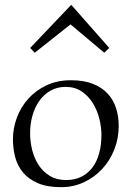

<svg xmlns="http://www.w3.org/2000/svg" viewBox="-20 -774 555 804"><path d="M254.9 -410.2Q218.8 -410.2 190.9 -394Q163.1 -377.9 144.3 -351.1Q125.5 -324.2 115.7 -289.3Q106 -254.4 106 -216.8Q106 -181.2 114.7 -146Q123.5 -110.8 141.8 -82.8Q160.2 -54.7 188.7 -37.4Q217.3 -20 256.8 -20Q292 -20 319.3 -33.2Q346.7 -46.4 365.7 -70.8Q384.8 -95.2 394.8 -130.4Q404.8 -165.5 404.8 -209Q404.8 -241.2 396 -276.6Q387.2 -312 368.9 -341.8Q350.6 -371.6 322.3 -390.9Q293.9 -410.2 254.9 -410.2ZM34.2 -190.9Q34.2 -237.3 50.8 -281.7Q67.4 -326.2 98.6 -360.8Q129.9 -395.5 174.8 -416.7Q219.7 -438 276.9 -438Q331.1 -438 369.1 -422.9Q407.2 -407.7 431.2 -381.6Q455.1 -355.5 466.1 -320.8Q477.1 -286.1 477.1 -247.1Q477.1 -194.3 458.5 -147.5Q439.9 -100.6 407.2 -65.7Q374.5 -30.8 330.6 -10.5Q286.6 9.8 235.8 9.8Q177.2 9.8 138.4 -7.1Q99.6 -23.9 76.4 -51.8Q53.2 -79.6 43.7 -115.7Q34.2 -151.9 34.2 -190.9ZM125.5 -553.2 106.4 -573.2 278.3 -753.9 437.5 -573.2 416.5 -553.2 275.4 -671.9Z"/></svg>

Font: Simonetta
Style: Regular
Weight: 400
Designer: Gayaneh Bagdasaryan
Foundry: BrownFox
Version: Version 1.001